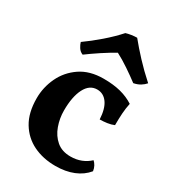

<svg xmlns="http://www.w3.org/2000/svg" viewBox="-177 -811 821 916"><g transform="rotate(30 233.0 -353.5)"><path d="M442 -59Q415 -26 372 -8.5Q329 9 273 9Q205 9 151.5 -17Q98 -43 66.5 -95Q35 -147 35 -227Q35 -287 61 -342Q87 -397 138.5 -432Q190 -467 266 -467Q320 -467 360.5 -456.5Q401 -446 433 -425Q427 -397 425 -367.5Q423 -338 423 -302Q407 -295 386 -292Q365 -289 346 -289Q343 -347 321.5 -377Q300 -407 265 -407Q223 -407 200 -362Q177 -317 177 -241Q177 -198 191.5 -157.5Q206 -117 236 -91.5Q266 -66 313 -66Q345 -66 371.5 -76.5Q398 -87 418 -106Q427 -98 433.5 -86Q440 -74 442 -59ZM121 -516Q105 -522 95.5 -537Q86 -552 83 -564Q124 -593 168 -631Q212 -669 246 -707Q259 -711 275.5 -713.5Q292 -716 306 -716Q336 -679 374.5 -637.5Q413 -596 460 -554Q450 -542 434.5 -532.5Q419 -523 398 -519Q369 -541 332 -566Q295 -591 262 -608Q249 -601 230 -589.5Q211 -578 190.5 -564.5Q170 -551 151.5 -538Q133 -525 121 -516Z"/></g></svg>

Font: Vollkorn
Style: Bold
Weight: 700
Designer: Friedrich Althausen
Foundry: Friedrich Althausen
Version: Version 5.000